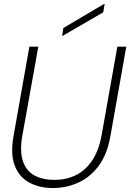

<svg xmlns="http://www.w3.org/2000/svg" viewBox="-20 -935 656 967"><path d="M247 12Q177 12 126.5 -16Q76 -44 54 -101.5Q32 -159 48 -249L128 -700H173L92 -249Q79 -172 95.5 -123Q112 -74 153.5 -51.5Q195 -29 254 -29Q313 -29 361.5 -52.5Q410 -76 444 -126.5Q478 -177 492 -255L571 -700H616L536 -249Q520 -158 477.5 -100.5Q435 -43 375 -15.5Q315 12 247 12ZM293 -753 299 -794 504 -915H507L500 -873Z"/></svg>

Font: DM Sans 36pt ExtraLight
Style: Italic
Weight: 250
Italic angle: -10°
Designer: Colophon Foundry, Jonny Pinhorn
Foundry: Colophon Foundry
Version: Version 4.004;gftools[0.9.30]